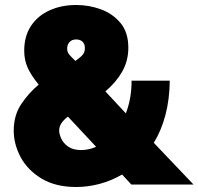

<svg xmlns="http://www.w3.org/2000/svg" viewBox="-20 -739 795 769"><path d="M506 0 469 -40Q426 -15 379 -2.5Q332 10 285 10Q203 10 147 -23.5Q91 -57 63 -109Q35 -161 35 -216Q35 -277 65 -322Q95 -367 135 -400Q104 -438 90.5 -468.5Q77 -499 77 -536Q77 -594 104 -635Q131 -676 178.5 -697.5Q226 -719 285 -719Q337 -719 384.5 -701.5Q432 -684 463 -646.5Q494 -609 494 -548Q494 -495 469 -451.5Q444 -408 402 -373L484 -285Q495 -313 501 -345.5Q507 -378 507 -416H660Q659 -340 642.5 -278Q626 -216 596 -167L755 0ZM249 -544Q249 -531 256.5 -521.5Q264 -512 282 -495Q302 -509 311 -519.5Q320 -530 320 -546Q320 -563 310.5 -572Q301 -581 285 -581Q268 -581 258.5 -570.5Q249 -560 249 -544ZM217 -216Q217 -202 225.5 -183.5Q234 -165 253.5 -151.5Q273 -138 305 -138Q335 -138 365 -151L252 -272Q235 -259 226 -245.5Q217 -232 217 -216Z"/></svg>

Font: Raleway Black
Style: Regular
Weight: 900
Designer: Matt McInerney, Pablo Impallari, Rodrigo Fuenzalida
Foundry: Matt McInerney, Pablo Impallari, Rodrigo Fuenzalida
Version: Version 4.026